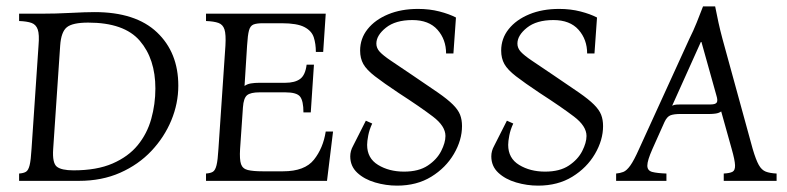

<svg xmlns="http://www.w3.org/2000/svg" viewBox="-20 -568 2472 603"><path d="M40 0V-23Q54 -24 61.5 -28.5Q69 -33 73 -49Q77 -65 79 -100L101 -425Q104 -460 98.5 -475.5Q93 -491 79 -496Q65 -501 40 -502V-525H109Q155 -525 202 -527.5Q249 -530 277 -530Q406 -530 473 -466.5Q540 -403 540 -299Q540 -243 518 -190Q496 -137 455.5 -94Q415 -51 357.5 -25.5Q300 0 228 0ZM211 -33Q284 -33 333.5 -54.5Q383 -76 412.5 -112Q442 -148 455 -194.5Q468 -241 468 -290Q468 -383 419 -440Q370 -497 257 -497Q208 -497 190 -482.5Q172 -468 169 -425L147 -100Q144 -56 158.5 -44.5Q173 -33 211 -33Z M627 0V-23Q641 -24 648.5 -28.5Q656 -33 660 -49Q664 -65 666 -100L688 -425Q690 -460 685 -475.5Q680 -491 666 -496Q652 -501 627 -502V-525H1003L995 -405H972Q972 -430 965.5 -450.5Q959 -471 936 -483Q913 -495 865 -495H805Q786 -495 776 -491Q766 -487 762 -472.5Q758 -458 756 -425L748 -298Q756 -304 768 -306Q780 -308 795 -308H876Q906 -308 922.5 -320Q939 -332 943 -365H966L956 -215H933Q933 -251 922.5 -264.5Q912 -278 876 -278H795Q767 -278 756 -269Q745 -260 743 -231L734 -100Q732 -67 737 -52.5Q742 -38 758.5 -34Q775 -30 805 -30H869Q937 -30 966 -66.5Q995 -103 1003 -155H1026L1007 0Z M1227 15Q1192 15 1158 5Q1124 -5 1102 -25.5Q1080 -46 1080 -77Q1080 -94 1089 -110L1129 -189L1149 -180Q1140 -161 1136.5 -142.5Q1133 -124 1133 -113Q1133 -71 1167.5 -50Q1202 -29 1249 -29Q1295 -29 1323.5 -48Q1352 -67 1365.5 -93.5Q1379 -120 1379 -141Q1379 -172 1339.5 -202Q1300 -232 1232 -276Q1184 -308 1157.5 -328.5Q1131 -349 1121 -367Q1111 -385 1111 -409Q1111 -447 1134.5 -476.5Q1158 -506 1199 -523Q1240 -540 1293 -540Q1329 -540 1360 -532Q1391 -524 1412 -513L1404 -400H1381Q1381 -444 1354 -474.5Q1327 -505 1275 -505Q1222 -505 1192 -481Q1162 -457 1162 -431Q1162 -417 1172.5 -405.5Q1183 -394 1207.5 -377.5Q1232 -361 1275 -332Q1324 -299 1355 -277.5Q1386 -256 1402.5 -239.5Q1419 -223 1425 -207.5Q1431 -192 1431 -172Q1431 -128 1405.5 -84.5Q1380 -41 1334.5 -13Q1289 15 1227 15Z M1670 15Q1635 15 1601 5Q1567 -5 1545 -25.5Q1523 -46 1523 -77Q1523 -94 1532 -110L1572 -189L1592 -180Q1583 -161 1579.5 -142.5Q1576 -124 1576 -113Q1576 -71 1610.5 -50Q1645 -29 1692 -29Q1738 -29 1766.5 -48Q1795 -67 1808.5 -93.5Q1822 -120 1822 -141Q1822 -172 1782.5 -202Q1743 -232 1675 -276Q1627 -308 1600.5 -328.5Q1574 -349 1564 -367Q1554 -385 1554 -409Q1554 -447 1577.5 -476.5Q1601 -506 1642 -523Q1683 -540 1736 -540Q1772 -540 1803 -532Q1834 -524 1855 -513L1847 -400H1824Q1824 -444 1797 -474.5Q1770 -505 1718 -505Q1665 -505 1635 -481Q1605 -457 1605 -431Q1605 -417 1615.5 -405.5Q1626 -394 1650.5 -377.5Q1675 -361 1718 -332Q1767 -299 1798 -277.5Q1829 -256 1845.5 -239.5Q1862 -223 1868 -207.5Q1874 -192 1874 -172Q1874 -128 1848.5 -84.5Q1823 -41 1777.5 -13Q1732 15 1670 15Z M2344 -100Q2354 -66 2363 -50Q2372 -34 2385 -29Q2398 -24 2419 -23V0H2253V-23Q2272 -24 2280.5 -28.5Q2289 -33 2288.5 -49Q2288 -65 2278 -100L2245 -218Q2238 -213 2228.5 -211.5Q2219 -210 2209 -210H2117Q2097 -210 2086 -206Q2075 -202 2067 -185L2029 -100Q2013 -64 2013 -48Q2013 -32 2028.5 -28Q2044 -24 2073 -23V0H1915V-23Q1927 -24 1937.5 -28Q1948 -32 1959.5 -48Q1971 -64 1987 -100L2145 -446Q2158 -472 2168 -497Q2178 -522 2188 -548H2226Q2231 -522 2236.5 -497Q2242 -472 2249 -446ZM2212 -240Q2227 -240 2231 -246Q2235 -252 2230 -268L2183 -436H2181L2091 -236Q2097 -239 2104 -239.5Q2111 -240 2119 -240Z"/></svg>

Font: Bona Nova SC
Style: Italic
Weight: 400
Italic angle: -4°
Designer: Mateusz Machalski
Foundry: Capitalics
Version: Version 4.001; ttfautohint (v1.8.4.7-5d5b)